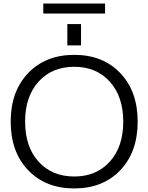

<svg xmlns="http://www.w3.org/2000/svg" viewBox="-20 -1048 833 1078"><path d="M358 -793V-913H435V-793ZM223 -972V-1028H570V-972ZM138 -92.5Q40 -195 40 -365Q40 -535 138 -637.5Q236 -740 397 -740Q558 -740 655.5 -637.5Q753 -535 753 -365Q753 -195 655.5 -92.5Q558 10 397 10Q236 10 138 -92.5ZM397 -57Q521 -57 596.5 -140.5Q672 -224 672 -365Q672 -506 596.5 -589.5Q521 -673 397 -673Q272 -673 196.5 -589.5Q121 -506 121 -365Q121 -224 196.5 -140.5Q272 -57 397 -57Z"/></svg>

Font: M PLUS 1p
Style: Regular
Weight: 400
Version: Version 1.062